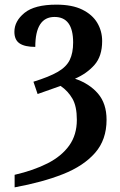

<svg xmlns="http://www.w3.org/2000/svg" viewBox="-20 -567 518 827"><path d="M43 186Q125 167 185 136.5Q245 106 278 60Q311 14 311 -51Q311 -109 292 -142Q273 -175 241 -197L142 -162L124 -215Q192 -236 229 -257.5Q266 -279 280.5 -309Q295 -339 295 -384Q295 -494 215 -494Q132 -494 132 -365Q87 -365 64.5 -380Q42 -395 42 -430Q42 -476 85.5 -511.5Q129 -547 223 -547Q291 -547 334.5 -525.5Q378 -504 399 -468.5Q420 -433 420 -390Q420 -325 387 -287.5Q354 -250 303 -228Q365 -207 402 -164Q439 -121 439 -51Q439 35 389.5 91.5Q340 148 251.5 183Q163 218 43 240Z"/></svg>

Font: Noto Serif SemiCondensed SemiBold
Style: Regular
Weight: 600
Width: 4
Designer: Monotype Design Team
Foundry: Monotype Imaging Inc.
Version: Version 2.013; ttfautohint (v1.8.4.7-5d5b)